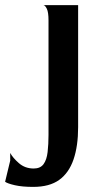

<svg xmlns="http://www.w3.org/2000/svg" viewBox="-125 -488 385 752"><path d="M5 244Q-38 244 -66.5 237.5Q-95 231 -105 224L-85 141V111Q-75 130 -51 151Q-27 172 7 172Q33 172 45.5 155Q58 138 61.5 107.5Q65 77 65 40V-408Q65 -440 58.5 -453.5Q52 -467 45 -468H181V10Q181 84 163 136.5Q145 189 107 216.5Q69 244 5 244Z"/></svg>

Font: Red Rose Medium
Style: Regular
Weight: 500
Designer: Jaikishan Patel
Version: Version 2.000